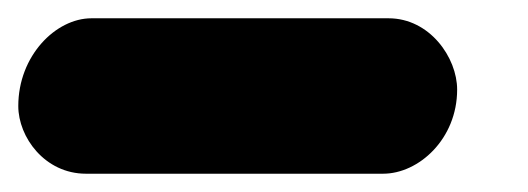

<svg xmlns="http://www.w3.org/2000/svg" viewBox="-58 -20 578 210"><path d="M36 170H361C400 170 442 132 442 78C442 43 412 0 367 0H42C3 0 -38 41 -38 96C-38 130 -9 170 36 170Z"/></svg>

Font: SN Pro Black
Style: Italic
Weight: 900
Italic angle: -9°
Designer: Tobias Whetton
Foundry: Supernotes
Version: Version 1.001;Glyphs 3.2 (3249)